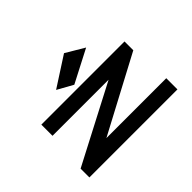

<svg xmlns="http://www.w3.org/2000/svg" viewBox="-126 -971 1252 1252"><g transform="rotate(-45 500.0 -345.0)"><path d="M452 -497 678 -614 550 -690 344 -557ZM94 0H906V-103H354L883 -384V-465H116V-362H633L94 -81Z"/></g></svg>

Font: Inconsolata UltraExpanded
Style: Bold
Weight: 700
Width: 9
Monospace: yes
Designer: Raph Levien, Cyreal, Brenton Simpson
Foundry: Raph Levien, Cyreal, Google
Version: Version 3.100